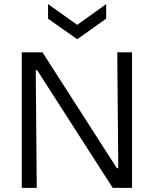

<svg xmlns="http://www.w3.org/2000/svg" viewBox="-20 -915 749 935"><path d="M86 0V-660H187L549 -96H556L551 -660H623V0H529L161 -573H154L159 0ZM214 -895 356 -794 497 -895V-824L356 -724L214 -824Z"/></svg>

Font: Bricolage Grotesque 24pt Light
Style: Regular
Weight: 300
Designer: Mathieu Triay
Foundry: Atelier Triay
Version: Version 1.001;gftools[0.9.33.dev8+g029e19f]